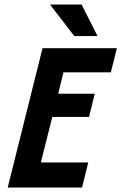

<svg xmlns="http://www.w3.org/2000/svg" viewBox="-20 -841 544 861"><path d="M14.6 0 170.8 -625H504.2L477.1 -516.7H264.6L241 -420.8H404.9L379.2 -316.7H214.6L163.2 -112.5H375.7L347.9 0ZM313.2 -679.2 204.2 -820.8H345.8L417.4 -679.2Z"/></svg>

Font: Afacad
Style: Italic
Weight: 400
Italic angle: -14°
Designer: Kristian Moeller
Foundry: Dicotype
Version: Version 1.000